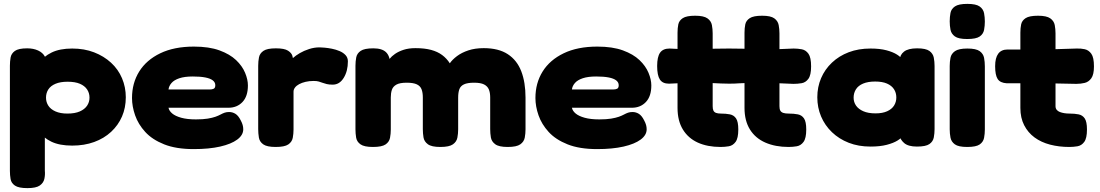

<svg xmlns="http://www.w3.org/2000/svg" viewBox="-20 -748 5667 989"><path d="M352 2Q287 2 245 -18Q203 -38 179 -73Q155 -108 145 -154Q135 -200 136 -252Q136 -299 146 -343.5Q156 -388 180 -422.5Q204 -457 246 -477.5Q288 -498 352 -498Q414 -498 464.5 -478.5Q515 -459 552 -425Q589 -391 608.5 -345Q628 -299 628 -247Q628 -193 608.5 -148Q589 -103 552.5 -69Q516 -35 465 -16.5Q414 2 352 2ZM121 221Q76 221 57 208Q38 195 34.5 174.5Q31 154 31 132V-409Q31 -431 34.5 -451.5Q38 -472 56.5 -485.5Q75 -499 120 -499Q152 -499 176 -488Q200 -477 211 -457V131Q213 153 208.5 173.5Q204 194 185 207.5Q166 221 121 221ZM327 -163Q366 -163 391 -174Q416 -185 428.5 -203.5Q441 -222 441 -245Q441 -269 428.5 -287.5Q416 -306 391.5 -316.5Q367 -327 328 -327Q291 -327 266 -316.5Q241 -306 229 -287.5Q217 -269 217 -245Q217 -222 229 -203.5Q241 -185 266 -174Q291 -163 327 -163Z M978 20Q887 20 825.5 -4.5Q764 -29 728 -68.5Q692 -108 676 -154Q660 -200 660 -243Q660 -320 697 -379.5Q734 -439 805.5 -473.5Q877 -508 979 -508Q1057 -508 1110.5 -488.5Q1164 -469 1196 -438.5Q1228 -408 1242.5 -373Q1257 -338 1257 -308Q1257 -252 1229 -222.5Q1201 -193 1157 -193H848Q851 -177 867 -163.5Q883 -150 913.5 -141.5Q944 -133 989 -133Q1026 -133 1050 -137Q1074 -141 1089.5 -146.5Q1105 -152 1116 -158Q1127 -164 1137 -167.5Q1147 -171 1160 -171Q1178 -171 1193 -161.5Q1208 -152 1220 -128Q1227 -115 1230 -104Q1233 -93 1233 -82Q1233 -52 1202 -29Q1171 -6 1114 7Q1057 20 978 20ZM848 -287H1059Q1073 -287 1081 -291Q1089 -295 1089 -309Q1089 -324 1076 -334Q1063 -344 1037.5 -349Q1012 -354 973 -354Q931 -354 904 -345Q877 -336 863.5 -320.5Q850 -305 848 -287Z M1400 9Q1355 9 1336 -4.5Q1317 -18 1313.5 -39.5Q1310 -61 1310 -83V-409Q1310 -432 1314 -452.5Q1318 -473 1337 -486Q1356 -499 1401 -499Q1445 -499 1463.5 -487Q1482 -475 1486 -460.5Q1490 -446 1490 -438L1474 -429Q1476 -437 1489.5 -449.5Q1503 -462 1524.5 -474.5Q1546 -487 1572.5 -495.5Q1599 -504 1626 -504Q1635 -504 1652 -502.5Q1669 -501 1689.5 -497Q1710 -493 1729 -485Q1748 -477 1760 -464Q1772 -451 1772 -432Q1772 -382 1750.5 -347Q1729 -312 1694 -312Q1675 -312 1663 -315Q1651 -318 1641.5 -321.5Q1632 -325 1622 -328Q1612 -331 1596 -331Q1573 -331 1554 -326.5Q1535 -322 1521 -314.5Q1507 -307 1499.5 -297Q1492 -287 1492 -276V-81Q1492 -59 1488 -38Q1484 -17 1465 -4Q1446 9 1400 9Z M1901 9Q1856 9 1837 -4.5Q1818 -18 1814.5 -39Q1811 -60 1811 -82V-409Q1811 -432 1815 -452.5Q1819 -473 1838 -486Q1857 -499 1903 -499Q1948 -499 1968.5 -479Q1989 -459 1989 -420L1975 -423Q1977 -432 1987 -445Q1997 -458 2015 -470.5Q2033 -483 2059 -491.5Q2085 -500 2120 -500Q2167 -500 2200.5 -491Q2234 -482 2257.5 -464.5Q2281 -447 2297 -422Q2310 -441 2334 -459Q2358 -477 2392.5 -488.5Q2427 -500 2472 -500Q2548 -500 2595.5 -469Q2643 -438 2665 -381Q2687 -324 2687 -245V-82Q2687 -60 2683 -39Q2679 -18 2660 -4.5Q2641 9 2595 9Q2550 9 2531 -5Q2512 -19 2508.5 -40Q2505 -61 2505 -83V-246Q2505 -271 2498 -287.5Q2491 -304 2473.5 -313Q2456 -322 2422 -322Q2388 -322 2370 -313.5Q2352 -305 2346 -288Q2340 -271 2340 -245V-82Q2340 -60 2336 -39Q2332 -18 2313 -4.5Q2294 9 2248 9Q2203 9 2184 -5Q2165 -19 2161.5 -40Q2158 -61 2158 -83V-246Q2158 -271 2151.5 -288Q2145 -305 2127 -313.5Q2109 -322 2075 -322Q2039 -322 2021.5 -312Q2004 -302 1998.5 -285Q1993 -268 1993 -246V-81Q1993 -59 1989 -38Q1985 -17 1966 -4Q1947 9 1901 9Z M3056 20Q2965 20 2903.5 -4.5Q2842 -29 2806 -68.5Q2770 -108 2754 -154Q2738 -200 2738 -243Q2738 -320 2775 -379.5Q2812 -439 2883.5 -473.5Q2955 -508 3057 -508Q3135 -508 3188.5 -488.5Q3242 -469 3274 -438.5Q3306 -408 3320.5 -373Q3335 -338 3335 -308Q3335 -252 3307 -222.5Q3279 -193 3235 -193H2926Q2929 -177 2945 -163.5Q2961 -150 2991.5 -141.5Q3022 -133 3067 -133Q3104 -133 3128 -137Q3152 -141 3167.5 -146.5Q3183 -152 3194 -158Q3205 -164 3215 -167.5Q3225 -171 3238 -171Q3256 -171 3271 -161.5Q3286 -152 3298 -128Q3305 -115 3308 -104Q3311 -93 3311 -82Q3311 -52 3280 -29Q3249 -6 3192 7Q3135 20 3056 20ZM2926 -287H3137Q3151 -287 3159 -291Q3167 -295 3167 -309Q3167 -324 3154 -334Q3141 -344 3115.5 -349Q3090 -354 3051 -354Q3009 -354 2982 -345Q2955 -336 2941.5 -320.5Q2928 -305 2926 -287Z M3692 9Q3624 9 3574.5 -13.5Q3525 -36 3497.5 -81Q3470 -126 3470 -192V-319L3426 -317Q3393 -317 3379 -338.5Q3365 -360 3365 -408Q3365 -455 3380 -476.5Q3395 -498 3429 -498L3470 -496V-580Q3470 -603 3474 -622.5Q3478 -642 3497 -654.5Q3516 -667 3561 -667Q3605 -667 3624 -653.5Q3643 -640 3647 -619Q3651 -598 3651 -576V-497Q3668 -497 3690.5 -497.5Q3713 -498 3735 -498Q3757 -498 3777.5 -497.5Q3798 -497 3815 -497V-580Q3815 -603 3819 -622.5Q3823 -642 3842 -654.5Q3861 -667 3906 -667Q3950 -667 3968.5 -653.5Q3987 -640 3991 -619Q3995 -598 3995 -576V-495L4068 -498Q4090 -498 4110.5 -494Q4131 -490 4144.5 -471Q4158 -452 4158 -406Q4158 -361 4144 -342Q4130 -323 4109.5 -319.5Q4089 -316 4067 -316L3995 -319V-201Q3995 -186 3999.5 -178Q4004 -170 4014.5 -166.5Q4025 -163 4042 -163Q4069 -163 4089.5 -159Q4110 -155 4121.5 -138Q4133 -121 4133 -81Q4133 -36 4119 -17Q4105 2 4084 5.5Q4063 9 4042 9Q3974 9 3922.5 -13.5Q3871 -36 3843 -81Q3815 -126 3815 -192V-320Q3804 -320 3790.5 -319Q3777 -318 3763.5 -317.5Q3750 -317 3736 -317Q3716 -317 3693 -318Q3670 -319 3651 -320V-201Q3651 -186 3655 -178Q3659 -170 3668.5 -166.5Q3678 -163 3693 -163Q3719 -163 3739.5 -159Q3760 -155 3771.5 -138Q3783 -121 3783 -81Q3783 -36 3769 -17Q3755 2 3734 5.5Q3713 9 3692 9Z M4703 7Q4658 7 4637 -11.5Q4616 -30 4615 -50H4631Q4624 -37 4603 -24Q4582 -11 4547.5 -2Q4513 7 4464 7Q4402 7 4352 -12.5Q4302 -32 4265.5 -67Q4229 -102 4209.5 -148Q4190 -194 4190 -247Q4190 -300 4209.5 -345.5Q4229 -391 4265.5 -425.5Q4302 -460 4352 -479Q4402 -498 4464 -498Q4512 -498 4546 -489Q4580 -480 4601 -466.5Q4622 -453 4630 -439H4615Q4615 -465 4636.5 -482Q4658 -499 4704 -499Q4749 -499 4767.5 -485.5Q4786 -472 4790 -451Q4794 -430 4794 -408V-83Q4794 -61 4790 -40Q4786 -19 4767.5 -6Q4749 7 4703 7ZM4490 -164Q4526 -164 4550 -175Q4574 -186 4585.5 -204.5Q4597 -223 4597 -246Q4597 -270 4585 -288.5Q4573 -307 4549 -317.5Q4525 -328 4488 -328Q4451 -328 4426 -317.5Q4401 -307 4389 -288Q4377 -269 4377 -245Q4377 -222 4389.5 -204Q4402 -186 4427 -175Q4452 -164 4490 -164Z M4962 9Q4917 9 4898.5 -4.5Q4880 -18 4876 -39Q4872 -60 4872 -82V-408Q4872 -430 4876 -450.5Q4880 -471 4899 -484.5Q4918 -498 4963 -498Q5008 -498 5026.5 -484.5Q5045 -471 5049 -450Q5053 -429 5053 -406V-81Q5053 -59 5049 -38Q5045 -17 5026.5 -4Q5008 9 4962 9ZM4962 -547Q4917 -547 4898.5 -560.5Q4880 -574 4876 -595Q4872 -616 4872 -638Q4872 -661 4876 -681.5Q4880 -702 4899 -715Q4918 -728 4963 -728Q5008 -728 5026.5 -714.5Q5045 -701 5049 -680Q5053 -659 5053 -637Q5053 -615 5049 -594Q5045 -573 5026.5 -560Q5008 -547 4962 -547Z M5488 9Q5435 9 5389 -3Q5343 -15 5309 -40Q5275 -65 5255.5 -103Q5236 -141 5236 -192V-580Q5236 -603 5240 -622.5Q5244 -642 5263 -654.5Q5282 -667 5327 -667Q5371 -667 5390 -653.5Q5409 -640 5413 -619Q5417 -598 5417 -576V-201Q5417 -190 5423 -182.5Q5429 -175 5439.5 -171Q5450 -167 5462.5 -165Q5475 -163 5489 -163Q5515 -163 5535.5 -159Q5556 -155 5567.5 -138Q5579 -121 5579 -81Q5579 -36 5565 -17Q5551 2 5530 5.5Q5509 9 5488 9ZM5170 -493H5362L5525 -498Q5547 -499 5567.5 -494.5Q5588 -490 5601.5 -471Q5615 -452 5615 -406Q5615 -364 5601.5 -345Q5588 -326 5567.5 -321Q5547 -316 5524 -316L5372 -319H5166Q5132 -321 5119 -341Q5106 -361 5106 -407Q5106 -450 5122 -471.5Q5138 -493 5170 -493Z"/></svg>

Font: Fredoka SemiExpanded
Style: Bold
Weight: 700
Width: 6
Designer: Ben Nathan
Foundry: Milena B. Brandão, Ben Nathan
Version: Version 2.001